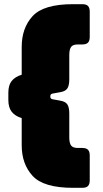

<svg xmlns="http://www.w3.org/2000/svg" viewBox="-20 -820 495 920"><path d="M312 -161Q312 -135 320.5 -123Q329 -111 353 -111H374Q393 -111 401.5 -102.5Q410 -94 410 -75V44Q410 63 401.5 71.5Q393 80 374 80H330Q189 80 136.5 23Q84 -34 84 -124V-254Q52 -264 36 -284.5Q20 -305 20 -341V-376Q20 -412 36 -432Q52 -452 84 -462V-595Q84 -686 136.5 -743Q189 -800 330 -800H374Q393 -800 401.5 -791.5Q410 -783 410 -764V-643Q410 -624 401.5 -615.5Q393 -607 374 -607H353Q329 -607 320.5 -595Q312 -583 312 -557V-440Q312 -410 302.5 -396Q293 -382 267 -378L234 -372Q227 -371 224 -368Q221 -365 221 -358Q221 -351 224 -348Q227 -345 234 -344L267 -338Q293 -334 302.5 -320Q312 -306 312 -276Z"/></svg>

Font: Bungee
Style: Regular
Weight: 400
Designer: David Jonathan Ross
Foundry: David Jonathan Ross
Version: Version 1.001;PS 1.0;hotconv 1.0.72;makeotf.lib2.5.5900